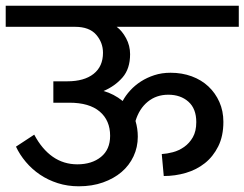

<svg xmlns="http://www.w3.org/2000/svg" viewBox="-30 -653 857 673"><path d="M333 -334Q369 -324 400 -299Q410 -318 426.5 -336Q443 -354 464 -367.5Q485 -381 511 -389.5Q537 -398 568 -398Q608 -398 642 -385.5Q676 -373 700.5 -350Q725 -327 739 -295.5Q753 -264 753 -226Q753 -176 735 -140Q717 -104 688 -81Q659 -58 621.5 -47Q584 -36 544 -36L537 -113Q555 -114 576 -119.5Q597 -125 615.5 -138Q634 -151 646 -172Q658 -193 658 -225Q658 -272 630.5 -296.5Q603 -321 560 -321Q518 -321 488 -296.5Q458 -272 445 -229Q453 -202 453 -174Q453 -137 438 -105Q423 -73 396 -50Q369 -27 331 -13.5Q293 0 246 0Q207 0 172.5 -11Q138 -22 110 -41Q82 -60 60.5 -85.5Q39 -111 26 -139L90 -181Q117 -130 155 -103.5Q193 -77 241 -77Q292 -77 324 -103Q356 -129 356 -177Q356 -231 319.5 -262Q283 -293 213 -293H157V-368H206Q265 -368 298 -394Q331 -420 331 -468Q331 -504 307 -531.5Q283 -559 233 -559H-10V-633H807V-559H379Q398 -545 412 -519Q426 -493 426 -463Q426 -412 399.5 -381.5Q373 -351 333 -334Z"/></svg>

Font: Mukta Medium
Style: Regular
Weight: 500
Designer: Girish Dalvi and Yashodeep Gholap
Foundry: Ek Type
Version: Version 2.538;PS 1.002;hotconv 16.6.51;makeotf.lib2.5.65220;